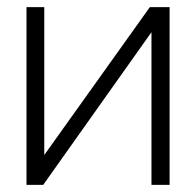

<svg xmlns="http://www.w3.org/2000/svg" viewBox="-20 -520 552 540"><path d="M104.5 -500V-84L401.5 -500H457V0H406V-429.5L101.5 0H54.5V-500Z"/></svg>

Font: Overused Grotesk Light
Style: Regular
Weight: 300
Version: Version 0.004